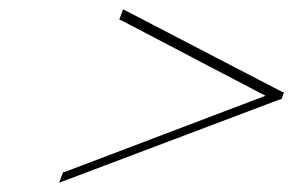

<svg xmlns="http://www.w3.org/2000/svg" viewBox="-20 -565 628 411"><path d="M240.6 -521 235.4 -523 243.5 -545 255.3 -539 582.6 -369 587.8 -367 582.7 -353 575.9 -351 122.9 -180 106.7 -174 114.8 -196 121.5 -198 548.3 -360Z"/></svg>

Font: Nordica Plus
Style: NordicaClassicUltLtCondObl
Weight: 300
Version: Version 1.01